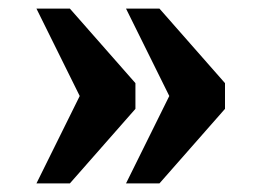

<svg xmlns="http://www.w3.org/2000/svg" viewBox="-20 -494 610 448"><path d="M274 -66 375 -270 274 -474H352L505 -300V-240L352 -66ZM65 -66 166 -270 65 -474H143L296 -300V-240L143 -66Z"/></svg>

Font: Noto Serif Kannada ExtraBold
Style: Regular
Weight: 800
Version: Version 2.003